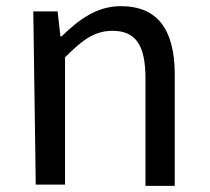

<svg xmlns="http://www.w3.org/2000/svg" viewBox="-20 -574 681 623"><path d="M96 25H191V-388C248 -445 287 -474 345 -474C420 -474 452 -428 452 -320V29H547V-332C547 -477 492 -554 372 -554C294 -554 235 -510 180 -456H176L167 -537H88Z"/></svg>

Font: GenEiGothic-pro-Regular
Style: Regular
Weight: 400
Designer: Ryoko NISHIZUKA (kana & ideographs); Paul D. Hunt (Latin, Greek & Cyrillic); Wenlong ZHANG (bopomofo); Sandoll Communica
Foundry: Adobe Systems Incorporated; o_tamon
Version: Version 1.000.140830